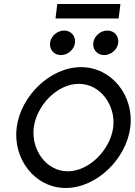

<svg xmlns="http://www.w3.org/2000/svg" viewBox="-20 -924 670 955"><path d="M579 -904H265L256 -832H570ZM444 -711C440 -677 464 -650 498 -650C532 -650 564 -677 568 -711C572 -745 548 -772 514 -772C480 -772 448 -745 444 -711ZM229 -711C225 -677 249 -650 283 -650C317 -650 349 -677 353 -711C357 -745 333 -772 299 -772C265 -772 233 -745 229 -711ZM148 -290C162 -399 264 -507 372 -507C480 -507 557 -399 543 -290C529 -181 425 -72 317 -72C209 -72 134 -181 148 -290ZM63 -290C43 -134 153 11 307 11C461 11 608 -134 628 -290C648 -446 537 -590 383 -590C229 -590 83 -446 63 -290Z"/></svg>

Font: Charger
Style: It
Weight: 400
Designer: Jasper
Foundry: Cannot Into Space Fonts
Version: Version 0.98